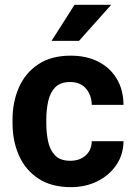

<svg xmlns="http://www.w3.org/2000/svg" viewBox="-20 -770 561 800"><path d="M272.9 -100.1Q312 -100.1 336.9 -122.3Q361.8 -144.5 362.3 -181.6H494.6Q494.1 -126 464.8 -82.8Q435.5 -39.6 386.2 -14.9Q336.9 9.8 275.9 9.8Q194.3 9.8 140.1 -25.9Q85.9 -61.5 59.1 -122.1Q32.2 -182.6 32.2 -256.8V-271Q32.2 -345.7 59.1 -406.2Q85.9 -466.8 139.9 -502.4Q193.8 -538.1 274.9 -538.1Q339.8 -538.1 389.2 -513.2Q438.5 -488.3 466.3 -442.1Q494.1 -396 494.6 -333H362.3Q361.8 -372.6 338.6 -400.4Q315.4 -428.2 272.5 -428.2Q231.4 -428.2 210 -406Q188.5 -383.8 180.7 -347.9Q172.9 -312 172.9 -271V-256.8Q172.9 -215.3 180.7 -179.7Q188.5 -144 210 -122.1Q231.4 -100.1 272.9 -100.1ZM194.8 -599.6 290.5 -750H443.4L309.1 -599.6Z"/></svg>

Font: Vazirmatn RD FD
Style: Bold
Weight: 700
Designer: Saber Rastikerdar
Foundry: Saber Rastikerdar
Version: Version 33.003